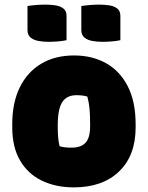

<svg xmlns="http://www.w3.org/2000/svg" viewBox="-20 -799 640 831"><path d="M301 -559Q378 -559 438 -526Q498 -493 532.5 -426.5Q567 -360 567 -261V-247Q567 -126 495.5 -57Q424 12 299 12Q222 12 161.5 -17Q101 -46 67 -104Q33 -162 33 -248V-262Q33 -354 65.5 -420.5Q98 -487 158 -523Q218 -559 301 -559ZM311 -387Q269 -387 249.5 -357Q230 -327 230 -257V-246Q230 -221 232 -201Q234 -181 238 -166Q249 -163 260.5 -161.5Q272 -160 290 -160Q331 -160 350.5 -181.5Q370 -203 370 -252V-263Q370 -301 367.5 -328.5Q365 -356 358 -381Q339 -387 311 -387ZM99 -773Q118 -776 139 -777.5Q160 -779 176 -779Q198 -779 219 -776Q240 -773 254 -762.5Q268 -752 268 -730V-625Q249 -621 228 -619.5Q207 -618 190 -618Q169 -618 148 -621.5Q127 -625 113 -636Q99 -647 99 -669ZM332 -773Q352 -776 372.5 -777.5Q393 -779 409 -779Q431 -779 452 -776Q473 -773 487 -762.5Q501 -752 501 -730V-625Q482 -621 461 -619.5Q440 -618 423 -618Q402 -618 381 -621.5Q360 -625 346 -636Q332 -647 332 -669Z"/></svg>

Font: Recursive Mn Csl St Blk
Style: Regular
Weight: 900
Monospace: yes
Version: Version 1.079;hotconv 1.0.112;makeotfexe 2.5.65598; ttfautoh